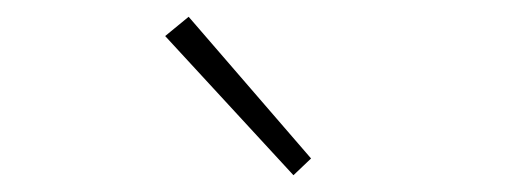

<svg xmlns="http://www.w3.org/2000/svg" viewBox="-20 -840 626 229"><path d="M330 -631 351 -651 205 -820 177 -797Z"/></svg>

Font: Source Han Sans JP ExtraLight
Style: Regular
Weight: 250
Designer: Ryoko NISHIZUKA 西塚涼子 (kana, bopomofo & ideographs); Paul D. Hunt (Latin, Greek & Cyrillic); Sandoll Communications 산돌커뮤니
Foundry: Adobe
Version: Version 2.001;hotconv 1.0.107;makeotfexe 2.5.65593